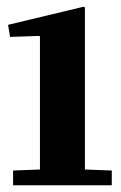

<svg xmlns="http://www.w3.org/2000/svg" viewBox="-20 -552 359 572"><path d="M229 -532 233 -530V-47L313 -44V0H19V-44L99 -47V-443L97 -445L10 -442L4 -478Z"/></svg>

Font: Minipax
Style: Bold
Weight: 600
Designer: Raphaël Ronot, Igor Stepanchenko (Cyrillic)
Foundry: steppetype
Version: Version 1.002